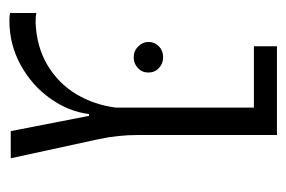

<svg xmlns="http://www.w3.org/2000/svg" viewBox="-121 -489 613 411"><g transform="rotate(90 185.5 -283.5)"><path d="M7.8 0ZM7.8 1.5V-54.7Q15.1 -53.2 27.8 -53.2Q80.1 -55.2 119.4 -78.6Q158.7 -102.1 181.6 -140.4Q204.6 -178.7 210.4 -225.6V-520.5H79.1V-569.8H269V-272.5Q269 -230 277.8 -188.5L318.8 0H260.7L228 -167.5H224.1Q218.8 -124 190.9 -84.7Q163.1 -45.4 119.1 -21.2Q75.2 2.9 23.9 2.9Q16.1 2.9 7.8 1.5ZM69.8 -294.4Q69.8 -308.1 79.1 -317.1Q88.4 -326.2 102.5 -326.2Q116.2 -326.2 125.7 -317.1Q135.3 -308.1 135.3 -294.4Q135.3 -281.2 125.7 -272.2Q116.2 -263.2 102.5 -263.2Q88.9 -263.2 79.3 -272.9Q69.8 -282.7 69.8 -294.4Z"/></g></svg>

Font: Heebo Light
Style: Regular
Weight: 300
Designer: Oded Ezer
Foundry: Meir Sadan
Version: Version 2.001; ttfautohint (v1.5.14-ce02) -l 8 -r 50 -G 200 